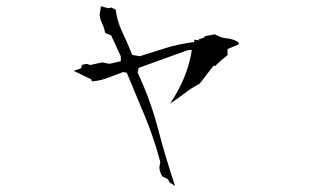

<svg xmlns="http://www.w3.org/2000/svg" viewBox="-20 -698 1040 641"><path d="M607.4 -530.8H620.6L619.6 -525.9Q605 -437 547.9 -352.5Q572.3 -367.7 595.2 -385.7Q618.2 -403.8 646.5 -418.5L692.4 -478H698.7L719.7 -497.6L739.7 -513.7V-534.2L776.9 -549.8V-556.2Q759.8 -567.9 738 -569.8Q716.3 -571.8 697.3 -583.5L664.1 -577.1L661.1 -572.3L644 -566.9V-563.5L628.4 -565.4V-557.6Q578.1 -551.3 534.9 -538.1Q491.7 -524.9 446.8 -510.3L421.4 -514.6Q406.2 -553.7 388.7 -590.3Q371.1 -626.5 366.2 -666L351.1 -672.9L342.8 -670.4Q324.2 -674.8 315.9 -677.7L316.9 -675.8L313 -651.9Q313 -635.7 320.6 -620.4Q328.1 -605 331.1 -587.9L351.1 -579.6L383.3 -509.8V-497.1V-493.7L345.7 -484.9L321.3 -489.7L281.2 -481L269 -484.9L253.4 -481.4L251 -470.2L226.1 -461.4L284.7 -433.1L287.1 -426.3Q315.9 -428.7 339.4 -438Q362.8 -447.3 391.1 -457.5L403.3 -455.1Q435.5 -378.4 465.1 -306.6Q494.6 -234.9 515.1 -157.2L512.2 -140.1Q512.2 -128.9 517.6 -117.2Q519.5 -112.3 522.5 -108.9L541.5 -99.1L545.4 -89.8L564.5 -77.1Q533.7 -168.9 507.8 -266.6Q482.4 -364.7 439.9 -454.6L442.4 -471.2Z"/></svg>

Font: Bakudai
Style: Light
Weight: 300
Version: Version 1.48